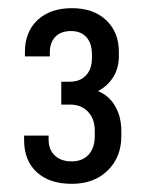

<svg xmlns="http://www.w3.org/2000/svg" viewBox="-20 -874 359 470"><path d="M39 -531V-542H99V-532Q99 -508 114 -493.5Q129 -479 155 -479Q182 -479 197 -495.5Q212 -512 212 -541V-554Q212 -583 195.5 -600.5Q179 -618 151 -618H130V-674H151Q176 -674 190.5 -689.5Q205 -705 205 -731V-741Q205 -768 191.5 -783Q178 -798 154 -798Q129 -798 115.5 -784Q102 -770 102 -746V-736H41V-747Q41 -796 72 -825Q103 -854 156 -854Q209 -854 240 -824.5Q271 -795 271 -747V-737Q271 -707 257 -685Q243 -663 220 -651Q247 -640 262 -614Q277 -588 277 -553V-541Q277 -489 243.5 -456.5Q210 -424 156 -424Q101 -424 70 -452.5Q39 -481 39 -531Z"/></svg>

Font: D-DIN
Style: Regular
Weight: 400
Designer: Charles Nix
Foundry: Datto Inc.
Version: Version 1.00